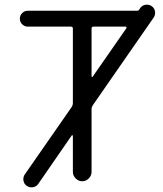

<svg xmlns="http://www.w3.org/2000/svg" viewBox="-20 -776 699 822"><path d="M372 -654V-449Q372 -447 374 -446.5Q376 -446 377 -448L521 -655Q523 -657 521.5 -659.5Q520 -662 517 -662H381Q372 -662 372 -654ZM99 -662Q85 -662 75 -672Q65 -682 65 -696Q65 -710 75 -720Q85 -730 99 -730H566Q573 -730 576 -735L580 -741Q588 -753 602.5 -755.5Q617 -758 629 -750Q641 -742 643.5 -727.5Q646 -713 638 -701L377 -325Q372 -317 372 -310V-40Q372 -24 360 -12Q348 0 332 0Q316 0 304 -12Q292 -24 292 -40V-194Q292 -196 290 -197Q288 -198 287 -196L144 11Q136 23 121.5 25.5Q107 28 95 20Q83 12 80.5 -2.5Q78 -17 86 -29L287 -318Q292 -326 292 -334V-654Q292 -662 283 -662Z"/></svg>

Font: Rounded Mplus 1c
Style: Regular
Weight: 400
Version: Version 1.059.20150529